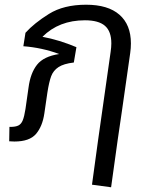

<svg xmlns="http://www.w3.org/2000/svg" viewBox="-20 -593 653 814"><path d="M535 -409Q535 -389 532 -368L497 -123L479 0L451 201L370 190L396 0L449 -373Q452 -393 452 -409Q452 -460 425 -483.5Q398 -507 340 -507Q230 -507 160 -437Q230 -424 304 -393L293 -328Q250 -323 228 -308.5Q206 -294 197 -270Q188 -246 181 -201L168 -112Q160 -57 132.5 -25Q105 7 41 7Q28 7 19 6L20 -55H24Q46 -55 58 -61Q70 -67 76.5 -83Q83 -99 88 -131L101 -222Q109 -283 137 -318.5Q165 -354 231 -364Q158 -391 79 -397L88 -454Q125 -495 187.5 -534Q250 -573 345 -573Q438 -573 486.5 -530.5Q535 -488 535 -409Z"/></svg>

Font: FiraGO Book
Style: Italic
Weight: 350
Italic angle: -8°
Designer: bBox Type GmbH
Foundry: bBox Type GmbH
Version: Version 1.001